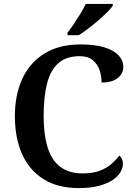

<svg xmlns="http://www.w3.org/2000/svg" viewBox="-20 -951 688 981"><path d="M382 10Q275 10 202 -36Q129 -82 92.5 -164.5Q56 -247 56 -358Q56 -466 94 -548.5Q132 -631 207 -677.5Q282 -724 392 -724Q465 -724 513.5 -709Q562 -694 586 -668Q610 -642 610 -609Q610 -574 580.5 -551.5Q551 -529 499 -529Q499 -561 489 -592Q479 -623 454 -643.5Q429 -664 387 -664Q319 -664 278.5 -628.5Q238 -593 220.5 -524.5Q203 -456 203 -358Q203 -265 223 -199Q243 -133 287.5 -99Q332 -65 403 -65Q454 -65 489.5 -78.5Q525 -92 549 -113Q573 -134 590 -156Q598 -150 603 -139Q608 -128 608 -115Q608 -94 596 -72.5Q584 -51 557.5 -32.5Q531 -14 487.5 -2Q444 10 382 10ZM325 -784Q340 -803 357.5 -829Q375 -855 391.5 -882Q408 -909 418 -931H556V-921Q547 -908 527 -888Q507 -868 481.5 -846Q456 -824 430 -804.5Q404 -785 382 -771H325Z"/></svg>

Font: Noto Serif Khmer SemiBold
Style: Regular
Weight: 600
Version: Version 2.003